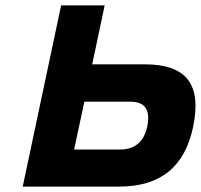

<svg xmlns="http://www.w3.org/2000/svg" viewBox="-20 -690 743 710"><path d="M64 0H421C573 0 663 -73 694 -220C727 -378 669 -452 517 -452H321L367 -670H206ZM254 -137 292 -314H462C515 -314 538 -285 524 -220C512 -165 477 -137 424 -137Z"/></svg>

Font: LT Wave Text Black Italic
Style: Regular
Weight: 900
Designer: Daniel Lyons
Version: Version 2.5 (Glyphs App)